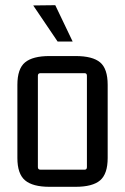

<svg xmlns="http://www.w3.org/2000/svg" viewBox="-20 -713 482 740"><path d="M306 -431H136Q126 -431 126 -421V-69Q126 -59 136 -59H306Q315 -59 315 -69V-421Q315 -431 306 -431ZM47 -104V-386Q47 -448 76.5 -472.5Q106 -497 171 -497H271Q337 -497 366 -472.5Q395 -448 395 -386V-104Q395 -43 366 -18Q337 7 271 7H171Q106 7 76.5 -18Q47 -43 47 -104ZM108 -692 202 -553H260L193 -693Z"/></svg>

Font: Gemunu Libre ExtraLight
Style: Regular
Weight: 400
Version: Version 1.100